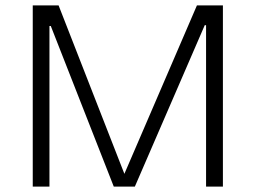

<svg xmlns="http://www.w3.org/2000/svg" viewBox="-20 -687 939 707"><path d="M162.1 -591.3H167L398.9 0H476.6L733.9 -594.2H738.8V0H800.8V-667H705.1L438 -46.9L195.8 -667H100.6V0H162.1Z"/></svg>

Font: Estedad Light
Style: Regular
Weight: 300
Designer: Amin Abedi
Version: Version 7.3